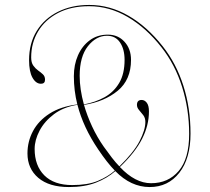

<svg xmlns="http://www.w3.org/2000/svg" viewBox="-20 -745 848 776"><path d="M585 11Q509 11 446 -53.5Q414 -25 368 -7Q322 11 258.5 11Q178.5 11 134.8 -26.2Q91 -63.5 91 -125Q91 -173 113.2 -215Q135.5 -257 180.2 -285.8Q225 -314.5 292.5 -323Q278.5 -379 278.5 -437Q278.5 -483.5 295.2 -521.5Q312 -559.5 342.8 -582.2Q373.5 -605 416 -605Q457 -605 483.2 -576.2Q509.5 -547.5 509.5 -503Q509.5 -422.5 455.8 -378.2Q402 -334 319.5 -321Q332 -277.5 352.2 -234Q372.5 -190.5 399.5 -152Q416.5 -128 432 -108Q447.5 -88 462.5 -72.5Q520.5 -129 544 -174.5Q567.5 -220 567.5 -252Q567.5 -268.5 559 -279.5Q550.5 -290.5 542 -300.2Q533.5 -310 533.5 -321Q533.5 -341 552.5 -341Q564.5 -341 573.2 -329.8Q582 -318.5 582 -294.5Q582 -238.5 554.2 -183.8Q526.5 -129 464.5 -70Q526.5 -4.5 590.5 -4.5Q660 -4.5 702.2 -54Q744.5 -103.5 744.5 -204Q744.5 -303 716 -393.8Q687.5 -484.5 632.5 -554Q571 -632.5 496.5 -676.2Q422 -720 340 -720Q267 -720 214.5 -692.5Q162 -665 134 -618.2Q106 -571.5 106 -513Q106 -492 114.5 -480Q123 -468 134 -460.2Q145 -452.5 153.5 -444.5Q162 -436.5 162 -423Q162 -406.5 145.5 -406.5Q125 -406.5 111.2 -431.2Q97.5 -456 97.5 -501.5Q97.5 -570 128.5 -620Q159.5 -670 214.5 -697.5Q269.5 -725 340.5 -725Q423.5 -725 499 -681.5Q574.5 -638 637.5 -558Q692.5 -488.5 721.2 -398.2Q750 -308 750 -205Q750 -104.5 704.8 -46.8Q659.5 11 585 11ZM302 -438.5Q302 -385 319 -323Q365.5 -331.5 402.8 -352.2Q440 -373 461.8 -409.8Q483.5 -446.5 483.5 -503Q483.5 -546 465.2 -573.2Q447 -600.5 412.5 -600.5Q368.5 -600.5 335.2 -558.2Q302 -516 302 -438.5ZM120 -143Q120 -75.5 159.2 -36.2Q198.5 3 272 3Q335 3 375.5 -14Q416 -31 444 -55.5Q428 -72 411.2 -93.5Q394.5 -115 377 -141Q316 -231 293 -321.5Q237 -312.5 198.5 -283.8Q160 -255 140 -217Q120 -179 120 -143Z"/></svg>

Font: Fraunces 144pt S000 Thin
Style: Regular
Weight: 100
Version: Version 1.000; ttfautohint (v1.8.3)